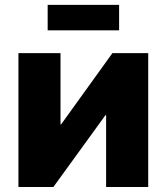

<svg xmlns="http://www.w3.org/2000/svg" viewBox="-20 -753 671 773"><path d="M576.7 0H407.2V-289.6H404.8L194.8 0H54.2V-539.1H223.6V-252.4H226.1L432.6 -539.1H576.7ZM459.5 -733.4V-630.9H171.9V-733.4Z"/></svg>

Font: Inter 18pt ExtraBold
Style: Regular
Weight: 800
Designer: Rasmus Andersson
Foundry: rsms
Version: Version 4.001;git-66647c0bb